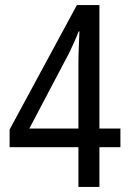

<svg xmlns="http://www.w3.org/2000/svg" viewBox="-20 -739 512 759"><path d="M456 -157V-231H373V-719H284L18 -227V-157H290V0H373V-157ZM290 -488V-231H96L254 -531C266 -556 280 -586 291 -615H294C293 -582 290 -531 290 -488Z"/></svg>

Font: Noto Sans Condensed
Style: Regular
Weight: 400
Width: 3
Designer: Monotype Design Team
Foundry: Monotype Imaging Inc.
Version: Version 2.013